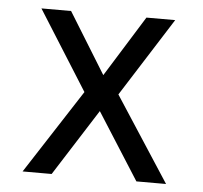

<svg xmlns="http://www.w3.org/2000/svg" viewBox="-44 -586 668 632"><g transform="rotate(5 290.0 -270.0)"><path d="M53 0H149L289 -220L429 0H527L345 -280L510 -540H415L290 -339L166 -540H68L233 -278Z"/></g></svg>

Font: CommitMono-dimboump
Style: Regular
Weight: 400
Monospace: yes
Designer: Eigil Nikolajsen
Foundry: Eigil Nikolajsen
Version: Version 1.143